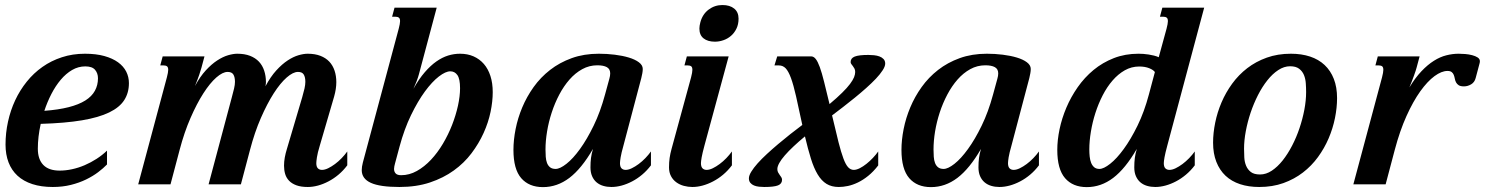

<svg xmlns="http://www.w3.org/2000/svg" viewBox="-20 -747 6017 778"><path d="M2.4 -161.1Q2.4 -208.5 12.5 -254.2Q22.5 -299.8 41.5 -340.6Q60.5 -381.3 88.4 -416Q116.2 -450.7 151.9 -475.8Q187.5 -501 231 -515.1Q274.4 -529.3 324.2 -529.3Q369.1 -529.3 402.6 -520Q436 -510.7 458.3 -494.6Q480.5 -478.5 491.5 -456.8Q502.4 -435.1 502.4 -410.2Q502.4 -371.1 483.6 -341.6Q464.8 -312 422.6 -291.5Q380.4 -271 312.3 -259.5Q244.1 -248 145 -245.1Q133.3 -192.4 133.3 -144.5Q133.3 -101.6 155.5 -78.6Q177.7 -55.7 221.7 -55.7Q246.1 -55.7 272 -61.3Q297.9 -66.9 323 -77.6Q348.1 -88.4 371.3 -103.3Q394.5 -118.2 413.6 -136.7V-80.6Q398.9 -65.4 377.7 -49.3Q356.4 -33.2 328.9 -19.8Q301.3 -6.3 267.3 2.2Q233.4 10.7 193.8 10.7Q147 10.7 111.1 -1Q75.2 -12.7 51 -34.9Q26.9 -57.1 14.6 -89.1Q2.4 -121.1 2.4 -161.1ZM377 -429.7Q377 -450.2 365.2 -464.1Q353.5 -478 325.7 -478Q297.4 -478 272.2 -463.4Q247.1 -448.7 226.1 -423.8Q205.1 -398.9 188.2 -366.2Q171.4 -333.5 159.7 -297.9Q216.8 -302.2 258.1 -312.7Q299.3 -323.2 325.7 -339.8Q352.1 -356.4 364.5 -379.2Q377 -401.9 377 -429.7Z M1275.9 -157.2Q1266.6 -126.5 1264.2 -109.6Q1261.7 -92.8 1261.7 -85.9Q1261.7 -71.3 1268.1 -64.9Q1274.4 -58.6 1284.7 -58.6Q1295.9 -58.6 1309.6 -65.2Q1323.2 -71.8 1337.4 -82.3Q1351.6 -92.8 1364.5 -106.2Q1377.4 -119.6 1387.2 -133.3V-77.1Q1371.1 -55.7 1351.6 -39.3Q1332 -22.9 1311 -12Q1290 -1 1268.6 4.9Q1247.1 10.7 1227.1 10.7Q1199.7 10.7 1181.2 3.9Q1162.6 -2.9 1151.4 -14.6Q1140.1 -26.4 1135.5 -42Q1130.9 -57.6 1130.9 -75.7Q1130.9 -91.8 1134 -109.1Q1137.2 -126.5 1142.6 -143.6L1204.6 -353Q1210.4 -373 1213.9 -388.4Q1217.3 -403.8 1217.3 -415.5Q1217.3 -434.1 1210.9 -444.8Q1204.6 -455.6 1187.5 -455.6Q1167.5 -455.6 1141.6 -432.9Q1115.7 -410.2 1089.1 -368.7Q1062.5 -327.1 1037.1 -269Q1011.7 -210.9 993.2 -140.1L956.1 0H825.2L919.4 -353Q924.8 -373 928.5 -388.4Q932.1 -403.8 932.1 -415.5Q932.1 -434.1 925.8 -444.8Q919.4 -455.6 902.3 -455.6Q882.3 -455.6 856.4 -432.9Q830.6 -410.2 804 -368.7Q777.3 -327.1 752 -269Q726.6 -210.9 708 -140.1L670.9 0H540L656.2 -433.6Q661.6 -454.1 661.6 -463.9Q661.6 -474.6 656.7 -478.3Q651.9 -481.9 643.1 -481.9H629.4L639.2 -518.6H808.6L796.4 -473.1Q793.9 -463.4 787.4 -444.1Q780.8 -424.8 770 -398.4Q791 -437 814.2 -462.2Q837.4 -487.3 860.4 -502.2Q883.3 -517.1 904.3 -523.2Q925.3 -529.3 941.4 -529.3Q971.2 -529.3 993.2 -520.8Q1015.1 -512.2 1029.3 -497.1Q1043.5 -481.9 1050.5 -460.7Q1057.6 -439.5 1057.6 -414.1Q1057.6 -411.1 1057.1 -406.5Q1056.6 -401.9 1055.7 -397.5Q1076.2 -436 1099.6 -461.7Q1123 -487.3 1145.8 -502.2Q1168.5 -517.1 1189.5 -523.2Q1210.4 -529.3 1226.6 -529.3Q1256.3 -529.3 1278.3 -520.8Q1300.3 -512.2 1314.5 -497.1Q1328.6 -481.9 1335.7 -460.7Q1342.8 -439.5 1342.8 -414.1Q1342.8 -387.2 1334 -356Z M1580.6 -84.5Q1579.1 -78.6 1577.9 -73.2Q1576.7 -67.9 1576.7 -62.5Q1576.7 -51.3 1583.3 -44.2Q1589.8 -37.1 1605.5 -37.1Q1638.7 -37.1 1669.2 -54.2Q1699.7 -71.3 1726.3 -99.6Q1752.9 -127.9 1774.7 -164.6Q1796.4 -201.2 1811.8 -240.5Q1827.1 -279.8 1835.7 -318.6Q1844.2 -357.4 1844.2 -389.6Q1844.2 -427.2 1833.5 -442.6Q1822.8 -458 1804.7 -458Q1785.6 -458 1758.3 -437Q1731 -416 1701.9 -376.5Q1672.9 -336.9 1645.5 -280.5Q1618.2 -224.1 1599.1 -153.3ZM1844.2 -529.3Q1874.5 -529.3 1898.9 -518.6Q1923.3 -507.8 1940.7 -487.8Q1958 -467.8 1967.3 -439Q1976.6 -410.2 1976.6 -373.5Q1976.6 -336.4 1967.8 -293.7Q1959 -251 1939.7 -208.3Q1920.4 -165.5 1890.6 -126Q1860.8 -86.4 1818.8 -56.2Q1776.9 -25.9 1722.2 -7.6Q1667.5 10.7 1598.6 10.7Q1519.5 10.7 1482.7 -6.1Q1445.8 -22.9 1445.8 -57.6Q1445.8 -70.8 1450.2 -87.9L1595.7 -630.9Q1601.1 -651.4 1601.1 -661.1Q1601.1 -671.9 1596.2 -675.5Q1591.3 -679.2 1582.5 -679.2H1568.8L1578.6 -715.8H1749.5L1677.7 -446.8Q1674.8 -435.5 1668.5 -418.7Q1662.1 -401.9 1655.3 -387.2Q1677.7 -427.2 1701.2 -454.3Q1724.6 -481.4 1748.3 -498Q1772 -514.6 1795.9 -522Q1819.8 -529.3 1844.2 -529.3Z M2231.4 -62.5Q2249 -62.5 2275.4 -83.3Q2301.8 -104 2330.1 -143.1Q2358.4 -182.1 2385.5 -237.8Q2412.6 -293.5 2431.6 -363.8L2449.2 -428.2Q2452.6 -439.9 2452.6 -449.7Q2452.6 -467.3 2439 -474.9Q2425.3 -482.4 2400.4 -482.4Q2367.7 -482.4 2339.4 -466.8Q2311 -451.2 2287.8 -424.8Q2264.6 -398.4 2246.3 -363.8Q2228 -329.1 2215.6 -291Q2203.1 -252.9 2196.8 -214.4Q2190.4 -175.8 2190.4 -141.1Q2190.4 -126 2191.4 -111.8Q2192.4 -97.7 2196.5 -86.7Q2200.7 -75.7 2209 -69.1Q2217.3 -62.5 2231.4 -62.5ZM2060.5 -139.6Q2060.5 -179.7 2069.3 -224.1Q2078.1 -268.6 2096.2 -311.8Q2114.3 -355 2142.3 -394.3Q2170.4 -433.6 2209 -463.6Q2247.6 -493.7 2296.9 -511.5Q2346.2 -529.3 2406.7 -529.3Q2439 -529.3 2470.7 -525.4Q2502.4 -521.5 2527.8 -513.9Q2553.2 -506.3 2568.8 -494.6Q2584.5 -482.9 2584.5 -467.8Q2584.5 -459.5 2582.8 -450.2Q2581.1 -440.9 2578.6 -430.7L2506.3 -157.2Q2497.6 -126.5 2494.9 -109.6Q2492.2 -92.8 2492.2 -85.9Q2492.2 -71.3 2498.5 -64.9Q2504.9 -58.6 2515.1 -58.6Q2526.4 -58.6 2540 -65.2Q2553.7 -71.8 2567.9 -82.3Q2582 -92.8 2595 -106.2Q2607.9 -119.6 2617.7 -133.3V-77.1Q2601.6 -55.7 2582 -39.3Q2562.5 -22.9 2541.5 -12Q2520.5 -1 2499 4.9Q2477.5 10.7 2457.5 10.7Q2439.9 10.7 2424.3 6.1Q2408.7 1.5 2397.2 -8.3Q2385.7 -18.1 2379.2 -33.2Q2372.6 -48.3 2372.6 -68.8Q2372.6 -89.8 2374.8 -106.9Q2377 -124 2382.8 -143.6Q2336.4 -63.5 2287.1 -26.1Q2237.8 11.2 2180.2 11.2Q2123.5 11.2 2092 -25.1Q2060.5 -61.5 2060.5 -139.6Z M2817.9 -656.7Q2826.7 -689.5 2851.3 -708Q2876 -726.6 2907.2 -726.6Q2937.5 -726.6 2955.1 -712.2Q2972.7 -697.8 2972.7 -671.4Q2972.7 -648.4 2964.1 -630.9Q2955.6 -613.3 2941.9 -601.6Q2928.2 -589.8 2911.1 -584Q2894 -578.1 2877 -578.1Q2847.7 -578.1 2830.8 -591.6Q2814 -605 2814 -631.3Q2814 -642.1 2817.9 -656.7ZM2780.3 -433.6Q2785.6 -454.1 2785.6 -463.9Q2785.6 -474.6 2780.8 -478.3Q2775.9 -481.9 2767.1 -481.9H2753.4L2763.2 -518.6H2932.6L2834.5 -157.2Q2826.2 -126.5 2823.2 -109.6Q2820.3 -92.8 2820.3 -85.9Q2820.3 -71.3 2826.7 -64.9Q2833 -58.6 2843.3 -58.6Q2854.5 -58.6 2868.2 -65.2Q2881.8 -71.8 2896 -82.3Q2910.2 -92.8 2923.1 -106.2Q2936 -119.6 2945.8 -133.3V-77.1Q2929.7 -55.7 2910.2 -39.3Q2890.6 -22.9 2869.6 -12Q2848.6 -1 2827.1 4.9Q2805.7 10.7 2785.6 10.7Q2768.1 10.7 2751 6.1Q2733.9 1.5 2720.5 -8.3Q2707 -18.1 2699 -33.2Q2690.9 -48.3 2690.9 -68.8Q2690.9 -89.8 2693.4 -106.9Q2695.8 -124 2701.2 -143.6Z M3439.5 -58.6Q3450.2 -58.6 3463.9 -65.4Q3477.5 -72.3 3491.2 -83.3Q3504.9 -94.2 3517.3 -107.4Q3529.8 -120.6 3538.6 -133.3V-76.7Q3519 -51.3 3498 -34.4Q3477.1 -17.6 3456.3 -7.6Q3435.5 2.4 3415.8 6.6Q3396 10.7 3378.9 10.7Q3349.6 10.7 3329.1 -2Q3308.6 -14.6 3293.2 -40.3Q3277.8 -65.9 3265.9 -104.2Q3253.9 -142.6 3241.7 -194.3Q3216.3 -173.3 3195.6 -153.8Q3174.8 -134.3 3160.2 -117.4Q3145.5 -100.6 3137.7 -86.4Q3129.9 -72.3 3129.9 -62Q3129.9 -54.2 3132.8 -48.6Q3135.7 -43 3139.4 -38.1Q3143.1 -33.2 3146 -28.6Q3148.9 -23.9 3148.9 -18.6Q3148.9 -2.4 3132.6 4.2Q3116.2 10.7 3076.7 10.7Q3066.4 10.7 3055.4 9.5Q3044.4 8.3 3035.4 4.6Q3026.4 1 3020.5 -6.1Q3014.6 -13.2 3014.6 -24.4Q3014.6 -35.6 3024.2 -51.3Q3033.7 -66.9 3050 -85.2Q3066.4 -103.5 3087.9 -123.3Q3109.4 -143.1 3133.3 -163.3Q3157.2 -183.6 3182.4 -203.4Q3207.5 -223.1 3231 -240.7Q3216.3 -310.1 3205.8 -356.4Q3195.3 -402.8 3185.1 -430.7Q3174.8 -458.5 3163.6 -470.2Q3152.3 -481.9 3136.2 -481.9H3118.2L3129.4 -518.6H3266.6Q3276.9 -518.6 3285.2 -508.3Q3293.5 -498 3301.8 -475.3Q3310.1 -452.6 3319.3 -415.5Q3328.6 -378.4 3341.3 -325.2Q3372.1 -351.1 3392.3 -371.1Q3412.6 -391.1 3424.3 -406.7Q3436 -422.4 3440.7 -434.1Q3445.3 -445.8 3445.3 -455.1Q3445.3 -463.4 3442.4 -469Q3439.5 -474.6 3436 -479Q3432.6 -483.4 3429.7 -487.3Q3426.8 -491.2 3426.8 -495.6Q3426.8 -511.2 3443.4 -517.8Q3460 -524.4 3499 -524.4Q3509.8 -524.4 3521.7 -523.2Q3533.7 -522 3543.7 -518.3Q3553.7 -514.6 3560.3 -507.6Q3566.9 -500.5 3566.9 -489.3Q3566.9 -478 3556.6 -462.2Q3546.4 -446.3 3529.3 -428.2Q3512.2 -410.2 3490 -390.4Q3467.8 -370.6 3443.8 -351.1Q3419.9 -331.5 3396 -313.2Q3372.1 -294.9 3351.6 -279.3L3354 -269.5Q3367.7 -210.4 3377.9 -170.2Q3388.2 -129.9 3397.5 -105Q3406.7 -80.1 3416.7 -69.3Q3426.8 -58.6 3439.5 -58.6Z M3803.7 -62.5Q3821.3 -62.5 3847.7 -83.3Q3874 -104 3902.3 -143.1Q3930.7 -182.1 3957.8 -237.8Q3984.9 -293.5 4003.9 -363.8L4021.5 -428.2Q4024.9 -439.9 4024.9 -449.7Q4024.9 -467.3 4011.2 -474.9Q3997.6 -482.4 3972.7 -482.4Q3939.9 -482.4 3911.6 -466.8Q3883.3 -451.2 3860.1 -424.8Q3836.9 -398.4 3818.6 -363.8Q3800.3 -329.1 3787.8 -291Q3775.4 -252.9 3769 -214.4Q3762.7 -175.8 3762.7 -141.1Q3762.7 -126 3763.7 -111.8Q3764.6 -97.7 3768.8 -86.7Q3772.9 -75.7 3781.2 -69.1Q3789.6 -62.5 3803.7 -62.5ZM3632.8 -139.6Q3632.8 -179.7 3641.6 -224.1Q3650.4 -268.6 3668.5 -311.8Q3686.5 -355 3714.6 -394.3Q3742.7 -433.6 3781.2 -463.6Q3819.8 -493.7 3869.1 -511.5Q3918.5 -529.3 3979 -529.3Q4011.2 -529.3 4043 -525.4Q4074.7 -521.5 4100.1 -513.9Q4125.5 -506.3 4141.1 -494.6Q4156.7 -482.9 4156.7 -467.8Q4156.7 -459.5 4155 -450.2Q4153.3 -440.9 4150.9 -430.7L4078.6 -157.2Q4069.8 -126.5 4067.1 -109.6Q4064.5 -92.8 4064.5 -85.9Q4064.5 -71.3 4070.8 -64.9Q4077.1 -58.6 4087.4 -58.6Q4098.6 -58.6 4112.3 -65.2Q4126 -71.8 4140.1 -82.3Q4154.3 -92.8 4167.2 -106.2Q4180.2 -119.6 4189.9 -133.3V-77.1Q4173.8 -55.7 4154.3 -39.3Q4134.8 -22.9 4113.8 -12Q4092.8 -1 4071.3 4.9Q4049.8 10.7 4029.8 10.7Q4012.2 10.7 3996.6 6.1Q3981 1.5 3969.5 -8.3Q3958 -18.1 3951.4 -33.2Q3944.8 -48.3 3944.8 -68.8Q3944.8 -89.8 3947 -106.9Q3949.2 -124 3955.1 -143.6Q3908.7 -63.5 3859.4 -26.1Q3810.1 11.2 3752.4 11.2Q3695.8 11.2 3664.3 -25.1Q3632.8 -61.5 3632.8 -139.6Z M4264.2 -139.6Q4264.2 -179.2 4273.4 -223.4Q4282.7 -267.6 4301 -310.8Q4319.3 -354 4346.9 -393.6Q4374.5 -433.1 4411.1 -463.4Q4447.8 -493.7 4493.4 -511.5Q4539.1 -529.3 4593.3 -529.3Q4602.1 -529.3 4612.8 -528.6Q4623.5 -527.8 4634.5 -526.1Q4645.5 -524.4 4656.2 -521.7Q4667 -519 4675.3 -515.1L4707 -630.9Q4712.4 -651.4 4712.4 -661.1Q4712.4 -671.9 4707.5 -675.5Q4702.6 -679.2 4693.8 -679.2H4680.2L4689.9 -715.8H4859.4L4710 -157.2Q4701.7 -126.5 4698.7 -109.6Q4695.8 -92.8 4695.8 -85.9Q4695.8 -71.3 4702.1 -64.9Q4708.5 -58.6 4718.8 -58.6Q4730 -58.6 4743.7 -65.2Q4757.3 -71.8 4771.5 -82.3Q4785.6 -92.8 4798.6 -106.2Q4811.5 -119.6 4821.3 -133.3V-77.1Q4805.2 -55.7 4785.6 -39.3Q4766.1 -22.9 4745.1 -12Q4724.1 -1 4702.6 4.9Q4681.2 10.7 4661.1 10.7Q4643.6 10.7 4627.9 6.1Q4612.3 1.5 4600.8 -8.3Q4589.4 -18.1 4582.8 -33.2Q4576.2 -48.3 4576.2 -68.8Q4576.2 -89.8 4578.4 -106.9Q4580.6 -124 4586.4 -143.6Q4540 -63.5 4490.7 -26.1Q4441.4 11.2 4383.8 11.2Q4327.1 11.2 4295.7 -25.1Q4264.2 -61.5 4264.2 -139.6ZM4435.1 -62.5Q4452.1 -62.5 4478.5 -83.3Q4504.9 -104 4533.4 -143.1Q4562 -182.1 4589.4 -238Q4616.7 -293.9 4635.3 -363.8L4659.7 -455.1Q4653.3 -463.9 4636.5 -470.7Q4619.6 -477.5 4596.2 -477.5Q4564.9 -477.5 4537.8 -462.2Q4510.7 -446.8 4488.3 -420.9Q4465.8 -395 4448.2 -360.8Q4430.7 -326.7 4418.7 -289.3Q4406.7 -252 4400.4 -213.6Q4394 -175.3 4394 -141.1Q4394 -126.5 4395.5 -112.3Q4397 -98.1 4401.4 -87.2Q4405.8 -76.2 4413.8 -69.3Q4421.9 -62.5 4435.1 -62.5Z M5272.5 -374Q5272.5 -390.6 5271.2 -409.2Q5270 -427.7 5263.7 -443.1Q5257.3 -458.5 5244.1 -468.5Q5231 -478.5 5207.5 -478.5Q5183.1 -478.5 5159.7 -463.1Q5136.2 -447.8 5115.5 -421.6Q5094.7 -395.5 5077.4 -361.6Q5060.1 -327.6 5047.6 -290.5Q5035.2 -253.4 5028.1 -215.6Q5021 -177.7 5021 -144.5Q5021 -127.4 5022 -109.1Q5022.9 -90.8 5029.3 -75.4Q5035.6 -60.1 5048.6 -50Q5061.5 -40 5085.9 -40Q5110.4 -40 5133.5 -55.4Q5156.7 -70.8 5177.5 -96.9Q5198.2 -123 5215.8 -157Q5233.4 -190.9 5245.8 -228Q5258.3 -265.1 5265.4 -302.7Q5272.5 -340.3 5272.5 -374ZM5082.5 10.7Q5039.6 10.7 5004.9 -0.7Q4970.2 -12.2 4946 -34.9Q4921.9 -57.6 4908.7 -91.3Q4895.5 -125 4895.5 -168.9Q4895.5 -208 4904.1 -250Q4912.6 -292 4929.7 -332Q4946.8 -372.1 4972.9 -408Q4999 -443.8 5033.9 -470.7Q5068.8 -497.6 5113 -513.4Q5157.2 -529.3 5210.9 -529.3Q5253.9 -529.3 5288.6 -517.8Q5323.2 -506.3 5347.4 -483.6Q5371.6 -460.9 5384.8 -427.2Q5397.9 -393.6 5397.9 -349.6Q5397.9 -310.5 5389.4 -268.6Q5380.9 -226.6 5363.8 -186.5Q5346.7 -146.5 5320.6 -110.6Q5294.4 -74.7 5259.5 -47.9Q5224.6 -21 5180.4 -5.1Q5136.2 10.7 5082.5 10.7Z M5845.2 -459.5Q5821.3 -459.5 5792.7 -438.5Q5764.2 -417.5 5735.1 -377Q5706.1 -336.4 5679.2 -276.9Q5652.3 -217.3 5631.8 -140.1L5594.7 0H5463.9L5580.1 -433.6Q5585.4 -454.1 5585.4 -463.9Q5585.4 -474.6 5580.6 -478.3Q5575.7 -481.9 5566.9 -481.9H5553.2L5563 -518.6H5732.4L5720.2 -473.1Q5717.8 -463.4 5709.7 -440.9Q5701.7 -418.5 5690.9 -392.6Q5714.8 -432.1 5740 -458.5Q5765.1 -484.9 5790.3 -500.7Q5815.4 -516.6 5840.8 -522.9Q5866.2 -529.3 5890.6 -529.3Q5902.3 -529.3 5917.2 -528.1Q5932.1 -526.9 5945.3 -523.4Q5958.5 -520 5967.5 -514.2Q5976.6 -508.3 5976.6 -499Q5976.6 -494.1 5975.1 -489.3L5959.5 -430.7Q5955.1 -413.6 5941.2 -405.3Q5927.2 -397 5912.1 -397Q5897.9 -397 5890.9 -401.6Q5883.8 -406.2 5880.1 -413.1Q5876.5 -419.9 5875 -428.2Q5873.5 -436.5 5870.8 -443.4Q5868.2 -450.2 5862.5 -454.8Q5856.9 -459.5 5845.2 -459.5Z"/></svg>

Font: Arian AMU Serif
Style: Bold Italic
Weight: 700
Italic angle: -15°
Designer: Ruben Hakobyan (Tarumian)
Foundry: Ruben Hakobyan (Tarumian)
Version: Version 1.002